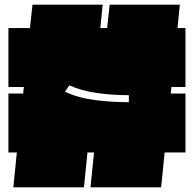

<svg xmlns="http://www.w3.org/2000/svg" viewBox="-20 -757 830 821"><path d="M339 44H37L52 -105H16V-357H79L82 -385H16V-637H108L119 -737H419L409 -637H438L449 -737H749L739 -637H773V-385H713L710 -357H773V-105H684L669 44H367L382 -105H354ZM276 -392 258 -365Q315 -338 387 -329Q459 -320 531 -320V-350Q459 -350 393.5 -359.5Q328 -369 276 -392Z"/></svg>

Font: ChangwonDangamAsac Bold
Style: Regular
Weight: 700
Designer: Choi Chi-young, Lee Youngbeen, Kim Jungjin, Yoon Jihee, Han Dohee
Foundry: YoonDesign Inc.
Version: Version 1.010;Build 20210623